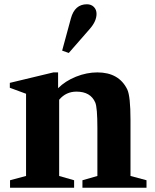

<svg xmlns="http://www.w3.org/2000/svg" viewBox="-20 -879 724 899"><path d="M257 -55 327 -35V0H27V-35L102 -55V-440L26 -468V-491L230 -540H252V-466Q286 -500 336 -520Q386 -540 436 -540Q537 -540 576 -460Q591 -428 591 -318V-55L666 -35V0H366V-35L436 -55V-279Q436 -376 426 -399Q404 -450 338 -450Q289 -450 257 -412ZM302 -631 271 -642 312 -793Q330 -859 387 -859Q407 -859 419.5 -846.5Q432 -834 432 -814Q432 -779 399 -742Z"/></svg>

Font: Libre Caslon Text
Style: Bold
Weight: 700
Designer: Pablo Impallari, Rodrigo Fuenzalida
Foundry: Pablo Impallari, Rodrigo Fuenzalida
Version: Version 1.002